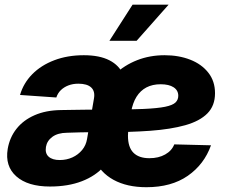

<svg xmlns="http://www.w3.org/2000/svg" viewBox="-20 -782 962 814"><path d="M191.9 8.8Q97.7 8.8 49.1 -34.4Q0.5 -77.6 12.7 -150.9Q21 -199.2 49.8 -235.8Q78.6 -272.5 126.5 -293.5Q174.3 -314.5 238.3 -315.4Q264.2 -315.9 288.8 -316.2Q313.5 -316.4 339.4 -316.9Q365.2 -317.4 393.1 -317.4L378.4 -221.7Q350.1 -221.7 321 -220.9Q292 -220.2 264.2 -219.2Q225.1 -218.8 202.1 -201.9Q179.2 -185.1 174.8 -159.2Q170.4 -131.8 186.3 -117.7Q202.1 -103.5 233.4 -103.5Q262.2 -103.5 286.9 -114.7Q311.5 -126 328.1 -146Q344.7 -166 349.1 -192.9L378.4 -364.7Q383.8 -395 366.7 -411.1Q349.6 -427.2 312 -427.2Q289.1 -427.2 270 -419.9Q251 -412.6 237.8 -399.7Q224.6 -386.7 218.8 -368.7L64.9 -379.4Q79.6 -429.7 116.9 -467.5Q154.3 -505.4 210.2 -526.6Q266.1 -547.9 335.4 -547.9Q401.9 -547.9 443.8 -526.4Q485.8 -504.9 502.4 -465.3Q519 -425.8 509.8 -371.1L478.5 -182.1L470.7 -174.8Q458.5 -118.7 421.9 -77.4Q385.3 -36.1 327.1 -13.7Q269 8.8 191.9 8.8ZM600.6 11.7Q518.6 11.7 461.4 -19.5Q404.3 -50.8 378.4 -110.4Q352.5 -169.9 363.8 -254.4Q371.6 -319.8 397.9 -373.8Q424.3 -427.7 466.1 -466.8Q507.8 -505.9 561.5 -526.9Q615.2 -547.9 677.7 -547.9Q737.8 -547.9 786.1 -529.1Q834.5 -510.3 863 -474.1Q891.6 -438 891.6 -386.7Q891.6 -334 859.4 -301.3Q827.1 -268.6 765.6 -251.2Q704.1 -233.9 616.5 -227.5Q528.8 -221.2 417.5 -221.2L433.6 -317.4Q528.8 -317.4 588.4 -320.1Q647.9 -322.8 679.9 -329.3Q711.9 -335.9 723.9 -347.4Q735.8 -358.9 735.8 -376Q735.8 -398.9 716.1 -411.9Q696.3 -424.8 661.1 -424.8Q626.5 -424.8 600.8 -411.4Q575.2 -397.9 558.8 -371.8Q542.5 -345.7 535.6 -306.6Q533.2 -291 530 -272Q526.9 -252.9 524.7 -235.6Q522.5 -218.3 522.5 -206.5Q522.5 -157.7 545.7 -134.5Q568.8 -111.3 613.3 -111.3Q652.3 -111.3 680.4 -127.2Q708.5 -143.1 718.8 -169.9L874.5 -166Q845.7 -85 776.1 -36.6Q706.5 11.7 600.6 11.7ZM443.8 -608.9 542 -762.2H694.8L559.1 -608.9Z"/></svg>

Font: Inter 18pt ExtraBold
Style: Italic
Weight: 800
Italic angle: -9.3988°
Designer: Rasmus Andersson
Foundry: rsms
Version: Version 4.001;git-66647c0bb